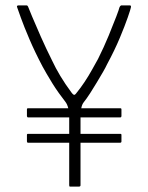

<svg xmlns="http://www.w3.org/2000/svg" viewBox="-20 -693 550 713"><path d="M290 -312Q284 -304 281.5 -289.5Q279 -275 279 -264V-5Q279 -2 277 -1Q275 0 274 0H240Q237 0 237 -5V-262Q237 -276 233.5 -291Q230 -306 222 -316Q211 -330 198.5 -347.5Q186 -365 174.5 -383.5Q163 -402 153.5 -418.5Q144 -435 138 -446Q110 -499 89.5 -547Q69 -595 57.5 -627Q46 -659 44 -665Q42 -669 43.5 -671Q45 -673 49 -673H79Q83 -673 86 -664Q87 -661 99.5 -631Q112 -601 131.5 -557Q151 -513 174 -467Q186 -441 204 -411Q222 -381 245 -350Q250 -343 254 -341Q258 -339 265 -349Q279 -366 294 -388.5Q309 -411 322 -434.5Q335 -458 344 -474Q366 -518 383.5 -560.5Q401 -603 412 -632Q423 -661 423 -664Q425 -669 427 -671Q429 -673 430 -673H462Q465 -673 466 -671Q467 -669 466 -665Q465 -659 454.5 -628.5Q444 -598 425 -552.5Q406 -507 378 -455Q372 -442 361.5 -424Q351 -406 339 -386Q327 -366 314.5 -346.5Q302 -327 290 -312ZM84 -257Q82 -257 81 -259Q80 -261 80 -262V-286Q80 -289 81 -290Q82 -291 84 -291H426Q429 -291 430 -290Q431 -289 431 -286V-262Q431 -260 430 -258.5Q429 -257 426 -257ZM84 -163Q82 -163 81 -164.5Q80 -166 80 -168V-192Q80 -194 81 -195Q82 -196 84 -196H426Q429 -196 430 -195Q431 -194 431 -192V-167Q431 -166 430 -164.5Q429 -163 426 -163Z"/></svg>

Font: Glory ExtraLight
Style: Regular
Weight: 250
Version: Version 1.011